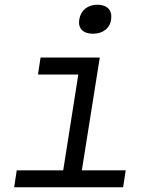

<svg xmlns="http://www.w3.org/2000/svg" viewBox="-20 -794 640 814"><path d="M374 -651C416 -651 446 -674 451 -711C457 -750 435 -774 393 -774C352 -774 322 -750 316 -711C310 -674 332 -651 374 -651ZM40 0H502L513 -72H327L403 -550H152L141 -478H312L248 -72H51Z"/></svg>

Font: JetBrains Mono Light
Style: Italic
Weight: 336
Italic angle: -9°
Monospace: yes
Designer: Philipp Nurullin, Konstantin Bulenkov
Foundry: JetBrains
Version: Version 2.305